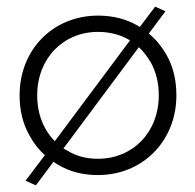

<svg xmlns="http://www.w3.org/2000/svg" viewBox="-20 -517 586 578"><path d="M39 -230C39 -184 49 -143 70 -107C82 -85 97 -66 115 -50L57 27L88 41L141 -30C145 -27 150 -24 155 -21C190 0 230 10 275 10C409 10 511 -92 511 -230C511 -277 501 -318 480 -354C466 -378 449 -399 428 -416L478 -483L447 -497L401 -436C399 -437 397 -438 396 -439C360 -460 320 -470 275 -470C141 -470 39 -369 39 -230ZM92 -230C92 -342 171 -421 275 -421C310 -421 341 -413 369 -397C370 -396 370 -396 371 -395L145 -92C134 -103 124 -116 116 -131C100 -160 92 -193 92 -230ZM398 -375C412 -362 424 -346 434 -329C450 -300 458 -267 458 -230C458 -118 379 -39 275 -39C240 -39 209 -47 182 -64C178 -66 174 -68 171 -70Z"/></svg>

Font: Jost Light
Style: Regular
Weight: 300
Version: Version 3.710